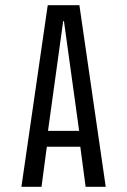

<svg xmlns="http://www.w3.org/2000/svg" viewBox="-20 -720 490 740"><path d="M387.5 0H310L289.5 -154.5H160.5L140 0H62.5L164 -700H286ZM223.5 -638.5 165 -215.5H285L226.5 -638.5Z"/></svg>

Font: Trispace Condensed Light
Style: Regular
Weight: 300
Width: 3
Designer: Tyler Finck
Foundry: Etcetera Type Company
Version: Version 1.210; ttfautohint (v1.8.3)